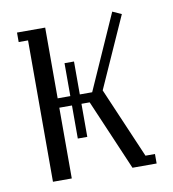

<svg xmlns="http://www.w3.org/2000/svg" viewBox="-65 -584 579 642"><g transform="rotate(-10 224.0 -263.0)"><path d="M32.2 -480V-512.2H127.9V-272H170.9V-383.8H203.1V-272H245.1L357.9 -525.9L388.2 -512.2L280.8 -272L383.8 -32.2H416V0H334L231 -240.2H203.1V-127.9H170.9V-240.2H127.9V0H64V-480Z"/></g></svg>

Font: Gawaa
Style: Regular
Weight: 400
Designer: T. Christopher White
Version: Version 1.0